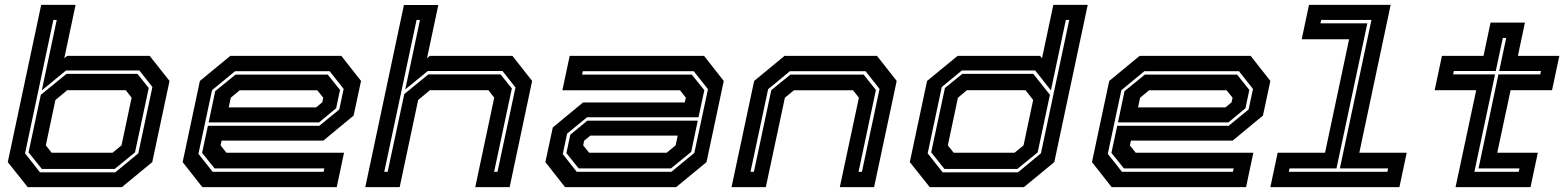

<svg xmlns="http://www.w3.org/2000/svg" viewBox="-20 -770 6441 790"><path d="M94 0 12 -103 149.5 -750H291L244.5 -530.5L256.5 -540H596L677.5 -437L606.5 -103L481.5 0ZM144.5 -61H454.5L549 -139L607 -412L553.5 -480H251.5L152 -398L213.5 -688H199.5L83 -139ZM152 -75 97.5 -143 148 -380 253.5 -466H545.5L592 -408L535.5 -143L452 -75ZM192.5 -141.5H443L480 -172L521.5 -368L497.5 -399H256.5L208 -358.5L168.5 -172Z M1384.5 -540 1465.5 -437 1435 -294.5 1310.5 -191.5H892L887.5 -172L911.5 -141.5H1395.5L1365.5 0H812.5L731.5 -103L802.5 -437L927.5 -540ZM1336.5 -477H947L852.5 -399L796.5 -137L855 -63H1311.5L1314.5 -77H863L811.5 -141L835.5 -252.5H1294L1376 -319.5L1394 -404ZM1328.5 -463 1379 -400 1363 -324.5 1293 -266.5H838.5L865.5 -395L949 -463ZM1285.5 -398.5H966.5L929.5 -368L921 -328H1280.5L1306 -349L1310 -368Z M1483 0 1642 -749.5H1783.5L1737 -530.5L1748.5 -540H2088.5L2169.5 -437L2077 0H1935.5L2013.5 -368L1989.5 -399H1749L1700.5 -358.5L1624.5 0ZM1561 -63H1575L1643.5 -383L1742.5 -464H2039.5L2086 -406L2013 -63H2027L2101 -410L2047.5 -478H1740.5L1647.5 -402L1708 -688H1694Z M2305 0 2224 -103 2254.5 -245.5 2379 -348.5H2797.5L2802 -368L2778 -398.5H2294L2324 -540H2877L2958 -437L2887 -103L2762 0ZM2353 -63H2742.5L2837 -141L2893 -403L2834.5 -477H2378L2375 -463H2826.5L2878 -399L2854 -287.5H2395.5L2313.5 -220.5L2295.5 -136ZM2361 -77 2310.5 -140 2326.5 -215.5 2396.5 -273.5H2851L2824 -145L2740.5 -77ZM2404 -141.5H2723L2760 -172L2768.5 -212H2409L2383.5 -191L2379.5 -172Z M2990 0 3083 -437 3208 -540H3588.5L3669.5 -437L3576.5 0H3435.5L3514 -368L3490 -398.5H3246.5L3209.5 -368L3131 0ZM3068 -63H3082L3153.5 -399L3232 -463H3533.5L3584 -400L3512.5 -63H3526.5L3599 -404L3541.5 -477H3230L3140.5 -403Z M4193 0H3805.5L3723.5 -103L3794.5 -437L3920 -540H4259.5L4267.5 -530.5L4314 -750H4455.5L4318 -103ZM4168.5 -61 4263 -139 4379.5 -688H4365.5L4304 -398L4239.5 -480H3937.5L3855 -412L3797 -139L3858.5 -61ZM4166 -75H3866L3811.5 -143L3868 -408L3939.5 -466H4231.5L4300 -380L4249.5 -143ZM4154.5 -141.5 4191.5 -172 4231 -358.5 4199.5 -399H3958.5L3921.5 -368L3880 -172L3904 -141.5Z M5126 -540 5207 -437 5176.5 -294.5 5052 -191.5H4633.5L4629 -172L4653 -141.5H5137L5107 0H4554L4473 -103L4544 -437L4669 -540ZM5078 -477H4688.5L4594 -399L4538 -137L4596.5 -63H5053L5056 -77H4604.5L4553 -141L4577 -252.5H5035.5L5117.5 -319.5L5135.5 -404ZM5070 -463 5120.5 -400 5104.5 -324.5 5034.5 -266.5H4580L4607 -395L4690.5 -463ZM5027 -398.5H4708L4671 -368L4662.5 -328H5022L5047.5 -349L5051.5 -368Z M5207 0 5237 -141.5H5432L5531 -608.5H5336L5366 -750H5702L5573 -141.5H5768L5738 0ZM5283 -63H5688.5L5691.5 -77H5493L5623 -688H5416L5413 -674H5606L5479 -77H5286Z M5969 0 6054 -399H5883L5913 -540H6084L6113 -677H6254.5L6225.5 -540H6396L6366 -399H6195.5L6140.5 -141.5H6307.5L6277.5 0ZM6046.5 -63H6229L6232 -77H6063.5L6145.5 -464H6317.5L6320.5 -478H6148.5L6177.5 -614H6163.5L6134.5 -478H5962L5959 -464H6131.5Z"/></svg>

Font: Tourney Expanded Regular
Style: Bold Italic
Weight: 700
Width: 7
Italic angle: -12°
Designer: Tyler Finck
Foundry: Etcetera Type Co
Version: Version 1.010; ttfautohint (v1.8.3)